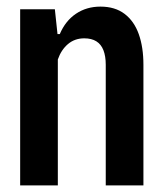

<svg xmlns="http://www.w3.org/2000/svg" viewBox="-20 -561 491 581"><path d="M41 0V-533H146L154 -458H161Q178 -498 210 -519.5Q242 -541 284 -541Q328 -541 357 -519Q386 -497 400 -457.5Q414 -418 414 -365V0H300V-365Q300 -391 293 -409Q286 -427 271.5 -436Q257 -445 235 -445Q206 -445 185.5 -427.5Q165 -410 155 -381V0Z"/></svg>

Font: Hubot Sans Condensed SemiBold
Style: Regular
Weight: 600
Width: 3
Designer: Deni Anggara
Foundry: GitHub, Inc., Subsidiary of Microsoft Corporation
Version: Version 2.000